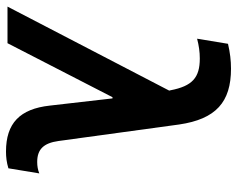

<svg xmlns="http://www.w3.org/2000/svg" viewBox="-95 -690 790 640"><g transform="rotate(90 300.0 -370.0)"><path d="M2 0H124L304 -350H308L332 -141C343 -41 391 5 485 5C504 5 521 3 541 -3L558 -106C546 -101 533 -99 520 -99C478 -99 457 -120 450 -170L395 -572C377 -695 320 -745 209 -745C182 -745 156 -742 126 -735L109 -632C132 -638 153 -641 175 -641C239 -641 267 -616 281 -543L282 -539Z"/></g></svg>

Font: CommitMono
Style: Bold Italic
Weight: 700
Monospace: yes
Designer: Eigil Nikolajsen
Foundry: Eigil Nikolajsen
Version: Version 1.143